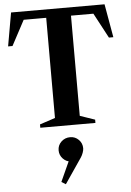

<svg xmlns="http://www.w3.org/2000/svg" viewBox="-66 -748 781 1145"><g transform="rotate(-5 324.5 -175.5)"><path d="M158.4 -20 258.6 -53 250.6 -41.6V-658.4L259 -650H107.6L119.8 -657.6L35.8 -500H9.4L44.6 -700H604.2L639.4 -500H613L529 -657.6L541.2 -650H390.6L399 -661.6V-41.6L391 -53L488.4 -19.6V0H158.4ZM255.4 333 324.4 181.2V216.6Q295.6 215.2 275.5 194.1Q255.4 172.9 255.4 144Q255.4 113.8 277.2 92.7Q299.1 71.6 330.6 71.6Q360.6 71.6 381.6 92.8Q402.6 113.9 402.6 144.1Q402.6 155 397.2 170.4Q391.8 185.8 383.6 198L281 348.8Z"/></g></svg>

Font: Wittgenstein
Style: Regular
Weight: 400
Designer: Jörg Drees
Foundry: Jörg Drees
Version: Version 1.003;Glyphs 3.1.2 (3151)